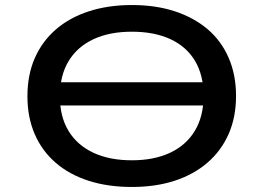

<svg xmlns="http://www.w3.org/2000/svg" viewBox="-20 -734 1047 763"><path d="M168 -315V-407H855V-315ZM504 9Q409 9 332.5 -15.5Q256 -40 201.5 -87Q147 -134 118 -201Q89 -268 89 -351Q89 -436 118 -502.5Q147 -569 201.5 -616.5Q256 -664 333 -689Q410 -714 504 -714Q599 -714 675 -689Q751 -664 805.5 -617.5Q860 -571 889 -503.5Q918 -436 918 -353Q918 -269 889 -202.5Q860 -136 805.5 -88.5Q751 -41 675 -16Q599 9 504 9ZM504 -97Q592 -97 656 -127Q720 -157 754.5 -214.5Q789 -272 789 -353Q789 -435 755 -492Q721 -549 657 -578.5Q593 -608 504 -608Q415 -608 351 -578Q287 -548 252.5 -491Q218 -434 218 -351Q218 -270 252.5 -213.5Q287 -157 351 -127Q415 -97 504 -97Z"/></svg>

Font: Nunito Sans 7pt Expanded SemiBold
Style: Regular
Weight: 600
Width: 7
Designer: Vernon Adams
Foundry: Vernon Adams
Version: Version 3.101;gftools[0.9.27]